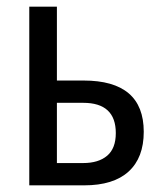

<svg xmlns="http://www.w3.org/2000/svg" viewBox="-20 -557 489 577"><path d="M151 -315H231Q412 -315 412 -161Q412 -83 366.5 -41.5Q321 0 233 0H68V-537H151ZM328 -157Q328 -248 230 -248H151V-67H230Q276 -67 302 -89Q328 -111 328 -157Z"/></svg>

Font: Avrile Sans Condensed
Style: Regular
Weight: 400
Width: 3
Designer: Monotype Design Team
Foundry: Monotype Imaging Inc.
Version: Version 2.001;September 10, 2019;FontCreator 11.5.0.2425 64-